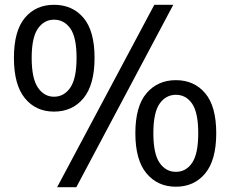

<svg xmlns="http://www.w3.org/2000/svg" viewBox="-20 -768 961 800"><path d="M205 -303Q129 -303 83.5 -359Q38 -415 38 -527Q38 -639 83.5 -693.5Q129 -748 205 -748Q282 -748 328 -693.5Q374 -639 374 -527Q374 -415 328 -359Q282 -303 205 -303ZM205 -365Q247 -365 273 -403Q299 -441 299 -527Q299 -613 273 -649.5Q247 -686 205 -686Q164 -686 138 -649Q112 -612 112 -527Q112 -441 138 -403Q164 -365 205 -365ZM623 -748H702L298 12H218ZM713 10Q637 10 590.5 -45.5Q544 -101 544 -213Q544 -325 590.5 -379.5Q637 -434 713 -434Q789 -434 835 -379.5Q881 -325 881 -213Q881 -101 835 -45.5Q789 10 713 10ZM713 -52Q755 -52 780.5 -89.5Q806 -127 806 -213Q806 -299 780.5 -336Q755 -373 713 -373Q671 -373 645 -336Q619 -299 619 -213Q619 -127 645 -89.5Q671 -52 713 -52Z"/></svg>

Font: SpoqaHanSansJP-Regular
Style: Regular
Weight: 400
Designer: [Source Han Sans]
Ryoko NISHIZUKA  (kana & ideographs); Paul D. Hunt (Latin, Greek & Cyrillic); Wenlong ZHANG  (bopomofo
Foundry: Spoqa (http://bi.spoqa.com)
Version: Version 1.002.20150607